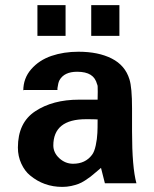

<svg xmlns="http://www.w3.org/2000/svg" viewBox="-20 -713 602 749"><path d="M445.8 -573.2H335.9V-692.9H445.8ZM235.8 -573.2H126V-692.9H235.8ZM69.8 -361.8 70.8 -358.9Q70.8 -407.7 101.8 -443.1Q132.8 -478.5 180.7 -494.9Q228.5 -511.2 286.1 -511.2Q363.8 -511.2 416 -484.6Q468.3 -458 484.9 -403.8Q495.1 -372.1 495.1 -290V-200.2Q495.1 -60.5 512.2 2H389.2L374 -58.1Q368.2 -53.2 354.2 -41.3Q340.3 -29.3 333 -23.7Q325.7 -18.1 311.8 -9Q297.9 0 286.1 4.4Q274.4 8.8 257.8 12.5Q241.2 16.1 223.1 16.1Q150.9 16.1 97.2 -28.8Q76.7 -45.4 63.2 -74.5Q49.8 -103.5 49.8 -137.2Q49.8 -234.4 117.2 -278.8Q185.5 -324.2 288.1 -324.2H360.8Q360.8 -328.1 361.3 -355Q361.8 -381.8 358.9 -383.8Q352.5 -409.2 333.5 -421.1Q314.5 -433.1 280.8 -433.1Q230.5 -433.1 211.9 -399.9Q207 -390.6 204.1 -369.1V-361.8ZM188 -145V-146Q188 -117.2 211.4 -95.7Q234.9 -74.2 265.1 -74.2Q313 -74.2 338.9 -108.9Q348.1 -120.6 353.5 -145.8Q358.9 -170.9 359.9 -194.8Q360.8 -209 360.8 -247.1Q349.6 -248 315.9 -248Q188 -248 188 -145Z"/></svg>

Font: Perun
Style: Bold
Weight: 700
Foundry: Copyright (c) Stefan Peev, Context Ltd, 2016
Version: Version 1.0000